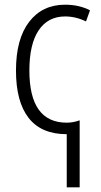

<svg xmlns="http://www.w3.org/2000/svg" viewBox="-20 -562 429 817"><path d="M363 -518 346 -471Q302 -492 257 -492Q184 -492 144.5 -433Q105 -374 105 -262Q105 -40 264 -40Q291 -40 319 -50V235H264V9Q156 9 102 -60Q48 -129 48 -262Q48 -396 104 -469Q160 -542 257 -542Q317 -542 363 -518Z"/></svg>

Font: Noto Sans Display Light Narrow
Style: Regular
Weight: 300
Width: 4
Designer: Monotype Design team
Foundry: Monotype Imaging Inc.
Version: Version 1.000